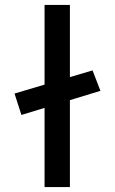

<svg xmlns="http://www.w3.org/2000/svg" viewBox="-20 -760 466 780"><path d="M67 -293 39 -380 356 -474 388 -391ZM161 0V-740H264V0Z"/></svg>

Font: Lexend Mega
Style: Regular
Weight: 400
Designer: Bonnie Shaver-Troup, Thomas Jockin
Foundry: Lexend
Version: Version 1.007